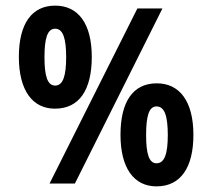

<svg xmlns="http://www.w3.org/2000/svg" viewBox="-20 -652 753 682"><path d="M175 -266C262 -266 306 -333 306 -450C306 -568 258 -632 176 -632C93 -632 47 -568 47 -450C47 -330 96 -266 175 -266ZM468 -622 156 0H246L557 -622ZM176 -348C148 -348 138 -383 138 -449C138 -515 148 -550 176 -550C204 -550 215 -515 215 -449C215 -383 204 -348 176 -348ZM536 10C621 10 667 -56 667 -173C667 -292 618 -356 537 -356C451 -356 408 -289 408 -173C408 -56 455 10 536 10ZM536 -72C509 -72 499 -106 499 -172C499 -240 509 -274 536 -274C565 -274 576 -239 576 -172C576 -107 565 -72 536 -72Z"/></svg>

Font: Noto Sans Devanagari ExtraCondensed SemiBold
Style: Regular
Weight: 600
Width: 2
Designer: Jelle Bosma - Monotype Design Team
Foundry: Monotype Imaging Inc.
Version: Version 2.004